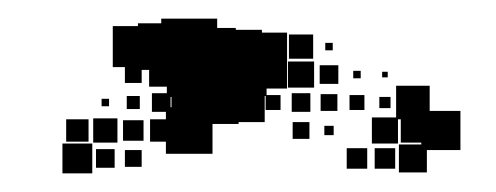

<svg xmlns="http://www.w3.org/2000/svg" viewBox="-20 -766 532 206"><path d="M233 -734H261V-731H288V-671H266V-664H281V-648H265V-663H264V-635H236V-633H208V-601H158V-614H141V-638H158V-646H143V-666H159V-673H140V-691H132V-677H114V-694H101V-738H128V-741H153V-746H213V-736H233ZM290 -729H316V-703H290ZM329 -720H337V-712H329ZM317 -672H289V-700H317ZM343 -676H323V-696H343ZM359 -690H367V-682H359ZM390 -689H396V-683H390ZM441 -647H474V-605H438V-581H408V-611H432V-613H410V-638H407V-612H379V-640H405V-674H441ZM313 -646H293V-666H313ZM342 -647H324V-665H342ZM355 -664H371V-648H355ZM116 -649V-663H130V-649ZM163 -651H164V-662H163ZM387 -662H399V-650H387ZM89 -660H97V-652H89ZM106 -613H80V-639H106ZM51 -638H75V-614H51ZM134 -615H112V-637H134ZM312 -617H294V-635H312ZM338 -621H328V-631H338ZM79 -580H47V-612H79ZM374 -585H352V-607H374ZM404 -585H382V-607H404ZM103 -586H83V-606H103ZM132 -587H114V-605H132Z"/></svg>

Font: Rubik-Storm
Style: Regular
Weight: 400
Designer: NaN (generative design), Hubert & Fischer (Rubik source font outlines)
Foundry: NaN, Hubert & Fischer
Version: Version 1.000